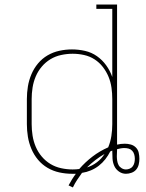

<svg xmlns="http://www.w3.org/2000/svg" viewBox="-20 -755 640 843"><path d="M300 68 281 59Q288 46 296 33Q304 20 313 8Q309 8 304.5 8Q300 8 296 8Q268 8 240.5 2Q213 -4 189 -18Q165 -32 147 -53.5Q129 -75 118 -101Q107 -127 102.5 -154.5Q98 -182 98 -210V-320Q98 -348 102.5 -375.5Q107 -403 118 -429Q129 -455 147 -476.5Q165 -498 189 -512Q213 -526 240.5 -532Q268 -538 296 -538Q325 -538 353.5 -531.5Q382 -525 405.5 -508.5Q429 -492 446 -468.5Q463 -445 473 -417V-716H403V-735H494V-120Q502 -122 510.5 -123Q519 -124 528 -124Q541 -124 554 -120.5Q567 -117 576.5 -107.5Q586 -98 589 -84.5Q592 -71 592 -58Q592 -45 589 -32.5Q586 -20 578 -10.5Q570 -1 557.5 3.5Q545 8 533 8Q516 8 502 -2Q488 -12 481.5 -27Q475 -42 474 -58.5Q473 -75 473 -92Q473 -92 473 -92Q473 -92 473 -92V-93Q473 -94 473 -94Q473 -94 473 -94Q471 -93 468.5 -92Q466 -91 464 -90Q455 -72 442.5 -56Q430 -40 414 -27.5Q398 -15 379 -7Q360 1 340 4Q329 19 318.5 35Q308 51 300 68ZM299 -11Q307 -11 314 -11.5Q321 -12 328 -13Q354 -43 386 -67.5Q418 -92 455 -108Q465 -132 469 -158Q473 -184 473 -210V-320Q473 -345 469.5 -370Q466 -395 456.5 -418Q447 -441 431.5 -461Q416 -481 395 -494.5Q374 -508 349 -513.5Q324 -519 299 -519Q274 -519 248.5 -513.5Q223 -508 201.5 -495Q180 -482 163.5 -462.5Q147 -443 137 -419.5Q127 -396 123 -370.5Q119 -345 119 -320V-210Q119 -185 123 -159.5Q127 -134 137 -110.5Q147 -87 163.5 -67.5Q180 -48 201.5 -35Q223 -22 248.5 -16.5Q274 -11 299 -11ZM533 -11Q541 -11 549.5 -14.5Q558 -18 563 -25Q568 -32 570 -40.5Q572 -49 572 -58Q572 -58 572 -58Q572 -58 572 -58Q572 -58 572 -58Q572 -58 572 -58Q572 -67 569.5 -76.5Q567 -86 560.5 -93Q554 -100 545 -102.5Q536 -105 526 -105Q518 -105 510 -103.5Q502 -102 494 -100V-97Q494 -90 493.5 -83Q493 -76 493 -69Q493 -60 494.5 -49.5Q496 -39 500.5 -30.5Q505 -22 514 -16.5Q523 -11 533 -11ZM362 -20Q385 -27 405.5 -42.5Q426 -58 439 -79Q418 -67 398.5 -52Q379 -37 362 -20Z"/></svg>

Font: Iosevka Slab Thin Extended
Style: Regular
Weight: 100
Width: 7
Monospace: yes
Designer: Belleve Invis
Foundry: Belleve Invis
Version: Version 11.1.1; ttfautohint (v1.8.3)